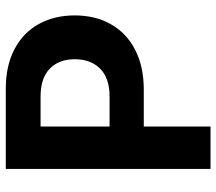

<svg xmlns="http://www.w3.org/2000/svg" viewBox="-62 -685 747 663"><g transform="rotate(-90 311.5 -353.5)"><path d="M59.6 -707H336.9Q416 -707 473.1 -677Q530.3 -647 560.1 -593Q589.8 -539.1 589.8 -468.8Q589.8 -397.9 559.3 -344Q528.8 -290 470.9 -260.3Q413.1 -230.5 333 -230.5H206.1V0H59.6ZM309.6 -348.6Q373 -348.6 405.8 -381.1Q438.5 -413.6 438.5 -468.8Q438.5 -523.4 405.8 -555.2Q373 -586.9 309.6 -586.9H206.1V-348.6Z"/></g></svg>

Font: WEMIX Pretendard
Style: Bold
Weight: 700
Designer: Base glyphs from Inter by Rasmus Andersson; Hangeul glyphs from Noto Sans CJK(Source Han Sans) by Jang Soo-young and Kan
Foundry: Kil Hyung-jin
Version: Version 1.000